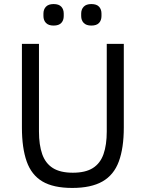

<svg xmlns="http://www.w3.org/2000/svg" viewBox="-20 -914 718 946"><path d="M88 -698H172V-266Q172 -200 188 -154.5Q204 -109 240.5 -86Q277 -63 339 -63Q401 -63 437.5 -86Q474 -109 490 -154.5Q506 -200 506 -266V-698H590V-286Q590 -185 565.5 -118.5Q541 -52 485 -20Q429 12 336 12Q243 12 189 -20Q135 -52 111.5 -118.5Q88 -185 88 -286ZM244 -788Q219 -788 206.5 -801Q194 -814 194 -835V-847Q194 -868 206.5 -881Q219 -894 244 -894Q270 -894 282 -881Q294 -868 294 -847V-835Q294 -814 282 -801Q270 -788 244 -788ZM430 -788Q405 -788 392.5 -801Q380 -814 380 -835V-847Q380 -868 392.5 -881Q405 -894 430 -894Q456 -894 468 -881Q480 -868 480 -847V-835Q480 -814 468 -801Q456 -788 430 -788Z"/></svg>

Font: IBM Plex Sans
Style: Regular
Weight: 400
Designer: Mike Abbink, Paul van der Laan, Pieter van Rosmalen
Foundry: Bold Monday
Version: Version 3.201